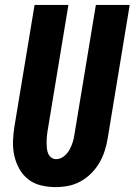

<svg xmlns="http://www.w3.org/2000/svg" viewBox="-20 -755 549 783"><path d="M207 8Q176 8 147 1Q118 -6 95.5 -23.5Q73 -41 59 -66Q45 -91 38.5 -119.5Q32 -148 33 -178.5Q34 -209 39 -240L121 -735H259L174 -221Q172 -209 171 -197.5Q170 -186 170 -174.5Q170 -163 171 -151.5Q172 -140 176 -130Q180 -120 188.5 -113Q197 -106 209 -106Q226 -106 240.5 -117.5Q255 -129 263.5 -144.5Q272 -160 277 -176.5Q282 -193 284 -209L371 -735H509L419 -190Q415 -165 407 -140Q399 -115 385.5 -91.5Q372 -68 352 -48Q332 -28 308 -15Q284 -2 258.5 3Q233 8 207 8Z"/></svg>

Font: Iosevka SS04 Heavy Oblique
Style: Regular
Weight: 900
Italic angle: -9°
Monospace: yes
Designer: Belleve Invis
Foundry: Belleve Invis
Version: Version 19.0.0; ttfautohint (v1.8.4)